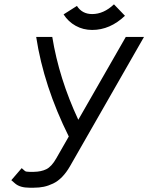

<svg xmlns="http://www.w3.org/2000/svg" viewBox="-20 -854 685 886"><path d="M302.7 -86.4Q286.1 -57.6 266.6 -37.6Q247.1 -17.6 225.1 -7.1Q203.1 3.4 182.1 7.8Q161.1 12.2 135.7 12.2H116.2Q72.8 12.2 50.3 -6.8L32.2 -22.5L80.1 -78.1L95.2 -64.9Q100.1 -61 116.2 -61H135.7Q169.9 -61.5 193.8 -73.2Q217.8 -85 239.3 -122.6L297.4 -224.1Q181.6 -457 147 -683.6H221.2Q252.4 -491.7 341.3 -301.3L560.5 -683.6H644.5ZM405.3 -715.8Q363.8 -715.8 329.3 -734.9Q294.9 -753.9 273.4 -787.6L335 -826.7Q358.9 -789.1 405.3 -789.1Q458.5 -789.1 505.9 -834L556.6 -781.2Q487.8 -715.8 405.3 -715.8Z"/></svg>

Font: Anka/Coder
Style: Italic
Weight: 400
Italic angle: -12°
Monospace: yes
Version: Version 001.100